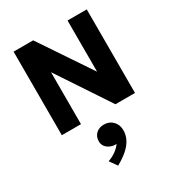

<svg xmlns="http://www.w3.org/2000/svg" viewBox="-249 -848 1276 1393"><g transform="rotate(-30 389.0 -152.0)"><path d="M82.5 0V-700H246.5L534.5 -271V-700H695.5V0H531.5L243 -435V0ZM326 395.5 282 333.5Q319 321 349 299Q379 277 394.5 253.5Q367.5 255 344.2 245.5Q321 236 306.8 217.5Q292.5 199 292.5 174Q292.5 133.5 318.2 109.5Q344 85.5 384.5 85.5Q429.5 85.5 458.5 115.2Q487.5 145 487.5 192.5Q487.5 230.5 470 265.8Q452.5 301 416.5 333.2Q380.5 365.5 326 395.5Z"/></g></svg>

Font: Geologica Roman
Style: Bold
Weight: 700
Designer: Sindre Bremnes, Frode Helland
Foundry: Monokrom Skriftforlag AS
Version: Version 1.010;gftools[0.9.28]